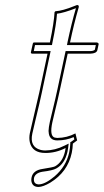

<svg xmlns="http://www.w3.org/2000/svg" viewBox="-20 -598 412 763"><path d="M133.3 145Q107.9 145 104.5 120.6Q104 113.3 105.5 106.9Q111.3 78.6 149.9 73.2Q190.9 66.9 198.7 63Q228.5 46.4 238.3 3.9Q239.7 -3.4 240.7 -9.8Q201.2 10.3 159.7 9.8Q108.9 9.8 98.6 -32.2Q94.7 -49.3 98.6 -68.8Q101.1 -81.1 111.3 -124Q128.4 -196.3 136.2 -231L168.9 -384.8H106Q103 -386.7 102.5 -389.2L110.4 -424.8Q111.3 -428.7 114.3 -429.2H178.2Q194.8 -509.3 196.8 -549.8L199.7 -553.2Q229.5 -555.2 275.9 -574.2Q281.7 -576.7 286.1 -578.1Q294.4 -578.1 293 -569.8Q292.5 -568.4 292.5 -567.9Q273.4 -502 258.3 -429.2H365.2Q371.6 -427.7 372.1 -422.9L366.7 -397.9Q362.8 -385.7 339.8 -384.8H249L218.3 -242.2Q210.9 -207 198.2 -155.3Q190.4 -124.5 188 -111.8Q176.3 -57.6 197.3 -51.3Q202.1 -50.3 207.5 -49.8Q246.1 -50.3 279.8 -67.9L286.6 -40Q277.8 -33.2 269.5 -27.3Q269 -8.8 265.1 9.8Q249 85.4 179.7 127.9Q151.4 144.5 133.3 145ZM133.3 134.8Q158.7 134.8 196.8 103Q243.2 63 254.9 7.8Q258.8 -10.7 259.3 -27.8V-32.7L264.2 -35.6Q270.5 -40 275.4 -43.9L272.9 -53.2Q242.7 -40 207.5 -40Q174.8 -40 173.3 -74.2Q173.3 -76.2 172.9 -77.6Q173.3 -91.8 178.2 -114.3Q181.2 -127 188.5 -157.7Q201.2 -209.5 208.5 -244.1L240.7 -395H339.8Q351.6 -395.5 356.9 -400.4L360.8 -418.9H246.1L248.5 -431.2Q264.6 -507.3 281.7 -565.4Q232.9 -546.4 206.5 -543.5Q204.1 -503.4 188 -426.8L186.5 -418.9H119.1L114.3 -395H181.2L146 -229Q138.7 -193.4 121.1 -121.6Q110.8 -79.6 108.4 -66.9Q97.2 -14.2 141.1 -2.4Q143.6 -2 145 -1.5Q152.8 0 159.7 0Q199.2 -0.5 235.8 -19L252.9 -27.3L250.5 -8.8Q249.5 -1 248 5.9Q236.8 53.7 203.1 71.8Q189 79.6 148.4 84.5Q120.1 89.4 115.2 108.9Q111.3 133.3 133.3 134.8Z"/></svg>

Font: Linux Biolinum Outline O
Style: Italic
Weight: 400
Italic angle: -12°
Designer: Philipp H. Poll
Foundry: Philipp H. Poll
Version: Version 0.6.2